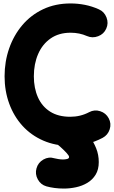

<svg xmlns="http://www.w3.org/2000/svg" viewBox="-20 -761 656 1102"><path d="M589.8 -596.7Q576.2 -565.4 543.2 -553Q510.3 -540.5 479 -554.2Q436 -573.2 385.3 -573.2Q317.9 -573.2 270.8 -540.5Q223.6 -507.8 199 -451.2Q174.3 -394.5 174.3 -323.2Q174.3 -254.9 197.8 -202.4Q221.2 -149.9 267.6 -120.4Q314 -90.8 383.3 -90.8Q441.9 -90.8 491.7 -117.2Q522 -133.3 554.9 -122.8Q587.9 -112.3 604 -82Q620.1 -51.8 609.6 -18.8Q599.1 14.2 568.8 30.3Q481.4 76.2 383.3 76.2Q297.9 76.2 228.3 45.9Q158.7 15.6 109.1 -38.8Q59.6 -93.3 33 -166Q6.3 -238.8 6.3 -323.2Q6.3 -407.7 32.5 -482.9Q58.6 -558.1 107.9 -616.5Q157.2 -674.8 227.3 -708Q297.4 -741.2 385.3 -741.2Q426.3 -741.2 467.3 -733.2Q508.3 -725.1 547.4 -707.5Q578.6 -693.8 591.3 -660.9Q604 -627.9 589.8 -596.7ZM286.1 -59.6Q307.6 -86.4 342.3 -89.8Q377 -93.3 403.8 -71.8Q422.9 -56.2 447.3 -32.2Q471.7 -8.3 494.4 22.5Q517.1 53.2 532 90.3Q546.9 127.4 546.9 169.4Q546.9 212.4 528.8 241.7Q510.7 271 481.2 288.6Q451.7 306.2 416.5 313.7Q381.3 321.3 347.2 321.3Q318.8 321.3 293.2 317.9Q267.6 314.5 246.6 308.6Q213.9 299.3 197 268.6Q180.2 237.8 189.5 205.1Q198.7 171.9 229.2 154.5Q259.8 137.2 292.5 147.5Q299.3 149.4 314.5 151.9Q329.6 154.3 341.8 154.3Q353 154.3 364.7 151.6Q376.5 148.9 376.5 140.1Q376.5 132.3 361.8 116.5Q347.2 100.6 328.6 84Q310.1 67.4 298.3 58.1Q271.5 36.6 268.1 2Q264.6 -32.7 286.1 -59.6Z"/></svg>

Font: Mikhak-DS1-FD Black
Style: Regular
Weight: 900
Designer: Amin Abedi
Version: Version 3.2